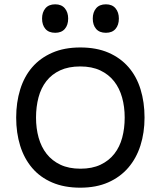

<svg xmlns="http://www.w3.org/2000/svg" viewBox="-20 -860 745 890"><path d="M531 -774Q531 -744 515.5 -726Q500 -708 471 -708Q441 -708 425.5 -726Q410 -744 410 -774Q410 -803 425.5 -821.5Q441 -840 471 -840Q500 -840 515.5 -821.5Q531 -803 531 -774ZM296 -774Q296 -744 280.5 -726Q265 -708 236 -708Q206 -708 190.5 -726Q175 -744 175 -774Q175 -803 190.5 -821.5Q206 -840 236 -840Q265 -840 280.5 -821.5Q296 -803 296 -774ZM650 -315Q650 -245 631 -185.5Q612 -126 574.5 -82.5Q537 -39 481.5 -14.5Q426 10 352 10Q278 10 222 -14Q166 -38 129 -81.5Q92 -125 73.5 -184.5Q55 -244 55 -315Q55 -385 73.5 -445Q92 -505 129 -548Q166 -591 222 -615.5Q278 -640 352 -640Q427 -640 482.5 -616Q538 -592 575.5 -549Q613 -506 631.5 -446Q650 -386 650 -315ZM558 -315Q558 -365 546 -408Q534 -451 509 -483Q484 -515 445 -533.5Q406 -552 352 -552Q298 -552 259 -534Q220 -516 195 -484Q170 -452 158.5 -408.5Q147 -365 147 -315Q147 -265 159 -222Q171 -179 196 -147Q221 -115 260 -96.5Q299 -78 353 -78Q407 -78 446 -96.5Q485 -115 510 -147Q535 -179 546.5 -222Q558 -265 558 -315Z"/></svg>

Font: TypoPRO Sinkin Sans
Style: 400 Regular
Weight: 400
Designer: Keith Bates
Foundry: K-Type
Version: Sinkin Sans (version 1.0)  by Keith Bates   •   © 2014   www